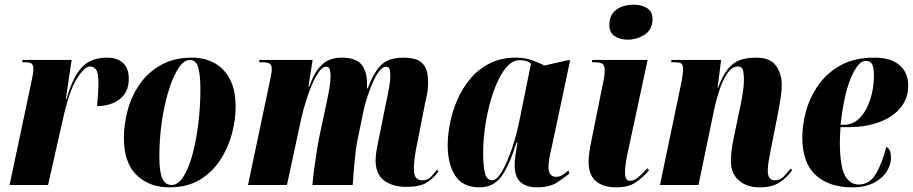

<svg xmlns="http://www.w3.org/2000/svg" viewBox="-20 -793 3913 823"><path d="M115 -444Q118 -459 120.5 -472Q123 -485 123 -500Q123 -511 117 -518.5Q111 -526 90 -526H75L77 -536H287L262 -368H265Q285 -438 309.5 -476.5Q334 -515 365.5 -530.5Q397 -546 438 -546Q483 -546 507.5 -523Q532 -500 532 -456Q532 -414 512.5 -388Q493 -362 462 -350Q431 -338 396 -338Q402 -401 402 -435Q402 -482 391.5 -495Q381 -508 366 -508Q342 -508 309.5 -456Q277 -404 251 -288L186 0H21Z M707 10Q619 10 565 -43Q511 -96 511 -202Q511 -259 527 -319.5Q543 -380 578 -431Q613 -482 669 -514Q725 -546 804 -546Q855 -546 897 -524Q939 -502 964.5 -455.5Q990 -409 990 -334Q990 -279 974 -219Q958 -159 924 -107Q890 -55 836.5 -22.5Q783 10 707 10ZM715 0Q744 0 767 -37Q790 -74 806 -134.5Q822 -195 830.5 -266.5Q839 -338 839 -408Q839 -473 829.5 -504.5Q820 -536 794 -536Q768 -536 744.5 -500Q721 -464 702.5 -403.5Q684 -343 673.5 -270Q663 -197 663 -123Q663 -55 676 -27.5Q689 0 715 0Z M1724 8Q1661 8 1625.5 -20Q1590 -48 1590 -105Q1590 -125 1594 -148.5Q1598 -172 1605 -205L1634 -349Q1637 -362 1641.5 -383.5Q1646 -405 1649.5 -428Q1653 -451 1653 -468Q1653 -479 1651 -493Q1649 -507 1635 -507Q1620 -507 1605 -487.5Q1590 -468 1576.5 -436.5Q1563 -405 1552 -370Q1541 -335 1535 -303L1512 -190Q1505 -156 1500 -102.5Q1495 -49 1492 0H1319Q1322 -34 1327.5 -75Q1333 -116 1339.5 -155.5Q1346 -195 1352 -222L1379 -348Q1389 -395 1393 -421Q1397 -447 1397 -468Q1397 -477 1394.5 -492Q1392 -507 1378 -507Q1363 -507 1347 -485Q1331 -463 1316.5 -428.5Q1302 -394 1290.5 -356.5Q1279 -319 1272 -288L1210 0H1043L1137 -446Q1139 -458 1142 -471.5Q1145 -485 1145 -497Q1145 -513 1137 -519.5Q1129 -526 1104 -526H1091L1092 -536H1320L1302 -421H1305Q1325 -476 1347.5 -502.5Q1370 -529 1394.5 -537.5Q1419 -546 1444 -546Q1504 -546 1528.5 -517.5Q1553 -489 1553 -436V-414H1556Q1576 -466 1596.5 -494.5Q1617 -523 1644 -534.5Q1671 -546 1709 -546Q1739 -546 1763 -538.5Q1787 -531 1801 -508Q1815 -485 1815 -440Q1815 -406 1808 -377Q1801 -348 1796 -319L1763 -152Q1758 -126 1756 -103.5Q1754 -81 1754 -70Q1754 -42 1763.5 -31Q1773 -20 1790 -20Q1814 -20 1827.5 -35Q1841 -50 1854 -66L1859 -58Q1840 -30 1810 -11Q1780 8 1724 8Z M2036 10Q1963 10 1931 -40.5Q1899 -91 1899 -170Q1899 -214 1909 -265Q1919 -316 1940.5 -365.5Q1962 -415 1996.5 -456Q2031 -497 2079.5 -521.5Q2128 -546 2192 -546Q2230 -546 2262 -534.5Q2294 -523 2313 -512L2414 -535H2424L2350 -186Q2348 -175 2343 -154.5Q2338 -134 2334.5 -113Q2331 -92 2331 -77Q2331 -35 2364 -35Q2378 -35 2390.5 -42.5Q2403 -50 2416 -62L2421 -50Q2402 -33 2369 -11.5Q2336 10 2282 10Q2236 10 2211 -12.5Q2186 -35 2186 -86Q2186 -110 2190 -132Q2194 -154 2198 -182H2194Q2163 -83 2129 -36.5Q2095 10 2036 10ZM2090 -20Q2109 -20 2131 -57Q2153 -94 2174 -155Q2195 -216 2209 -288L2256 -520Q2244 -530 2232 -532.5Q2220 -535 2208 -535Q2178 -535 2153.5 -508Q2129 -481 2110 -437Q2091 -393 2077.5 -340.5Q2064 -288 2057.5 -235.5Q2051 -183 2051 -140Q2051 -76 2059.5 -48Q2068 -20 2090 -20Z M2670 -623Q2638 -623 2615 -638Q2592 -653 2592 -685Q2592 -718 2607 -737Q2622 -756 2646 -764.5Q2670 -773 2696 -773Q2728 -773 2752.5 -759Q2777 -745 2777 -711Q2777 -667 2744 -645Q2711 -623 2670 -623ZM2621 10Q2565 10 2534 -17Q2503 -44 2503 -99Q2503 -113 2506 -138Q2509 -163 2519 -210L2563 -428Q2567 -445 2569.5 -461.5Q2572 -478 2572 -493Q2572 -511 2563.5 -518.5Q2555 -526 2526 -526H2517L2519 -536H2756L2672 -145Q2659 -87 2659 -55Q2659 -40 2663 -29Q2667 -18 2682 -18Q2699 -18 2719 -36Q2739 -54 2755 -72L2762 -63Q2737 -33 2705.5 -11.5Q2674 10 2621 10Z M3236 10Q3180 10 3146.5 -20Q3113 -50 3113 -101Q3113 -120 3115.5 -145Q3118 -170 3125 -202L3155 -345Q3159 -364 3164 -396Q3169 -428 3169 -452Q3169 -470 3165.5 -489Q3162 -508 3143 -508Q3119 -508 3099.5 -481Q3080 -454 3066 -413.5Q3052 -373 3043 -332L2974 0H2809L2902 -446Q2904 -458 2906 -472.5Q2908 -487 2908 -497Q2908 -510 2903 -518Q2898 -526 2874 -526H2857L2858 -536H3071L3056 -417H3058Q3077 -468 3099 -496Q3121 -524 3150.5 -535Q3180 -546 3220 -546Q3282 -546 3306.5 -511Q3331 -476 3331 -429Q3331 -403 3326 -371.5Q3321 -340 3316 -314L3284 -152Q3279 -125 3275 -103Q3271 -81 3271 -61Q3271 -20 3301 -20Q3325 -20 3342 -39Q3359 -58 3370 -71L3375 -63Q3355 -34 3323 -12Q3291 10 3236 10Z M3632 10Q3535 10 3477 -42Q3419 -94 3419 -206Q3419 -259 3435.5 -318Q3452 -377 3488.5 -429Q3525 -481 3584 -513.5Q3643 -546 3728 -546Q3798 -546 3835.5 -514Q3873 -482 3873 -426Q3873 -371 3840 -331Q3807 -291 3749 -269.5Q3691 -248 3616 -248H3583Q3582 -242 3581.5 -229Q3581 -216 3580.5 -203.5Q3580 -191 3580 -186Q3580 -81 3601.5 -41.5Q3623 -2 3660 -2Q3707 -2 3734 -47Q3761 -92 3779 -163Q3787 -160 3793 -149.5Q3799 -139 3799 -115Q3799 -87 3781 -58Q3763 -29 3726 -9.5Q3689 10 3632 10ZM3596 -258Q3629 -258 3653.5 -277Q3678 -296 3694 -327.5Q3710 -359 3718 -395.5Q3726 -432 3726 -467Q3726 -503 3718.5 -517.5Q3711 -532 3690 -532Q3659 -532 3628.5 -462Q3598 -392 3583 -258Z"/></svg>

Font: Noto Serif Display ExtraCondensed Black
Style: Italic
Weight: 900
Width: 2
Italic angle: -12°
Designer: Monotype Design Team
Foundry: Monotype Imaging Inc.
Version: Version 2.009